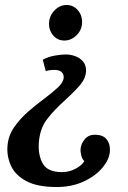

<svg xmlns="http://www.w3.org/2000/svg" viewBox="-20 -536 514 772"><path d="M248 -516Q274 -516 292.5 -495.5Q311 -475 310 -444Q309 -415 287.5 -394Q266 -373 239 -373Q211 -373 193.5 -394Q176 -415 177 -444Q179 -474 200 -495Q221 -516 248 -516ZM245 -317Q264 -317 283 -310Q302 -303 314.5 -288Q327 -273 326 -248Q324 -221 303.5 -196Q283 -171 236 -128Q198 -94 169 -56.5Q140 -19 136 39Q133 89 152.5 122.5Q172 156 229 156Q260 156 285.5 141.5Q311 127 319 112Q310 103 306.5 88Q303 73 304 63Q305 43 321 23.5Q337 4 367 6Q395 7 409 24.5Q423 42 422 69Q421 103 393 137Q365 171 317 193.5Q269 216 208 216Q130 216 85.5 192Q41 168 24 130Q7 92 10 52Q13 10 36.5 -24Q60 -58 92.5 -86.5Q125 -115 157.5 -139Q190 -163 212.5 -184Q235 -205 236 -224Q237 -237 228 -246Q219 -255 197 -255Q191 -255 182 -254Q173 -253 164 -250L152 -296Q175 -308 200.5 -312.5Q226 -317 245 -317Z"/></svg>

Font: Lora SemiBold
Style: Italic
Weight: 600
Italic angle: -3°
Designer: Olga Karpushina, Alexei Vanyashin (Cyrillic)
Foundry: Cyreal
Version: Version 3.011; ttfautohint (v1.8.4.7-5d5b)